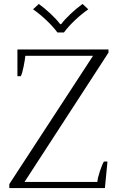

<svg xmlns="http://www.w3.org/2000/svg" viewBox="-20 -950 604 970"><path d="M147 -903 176 -930Q205 -909 235 -881Q265 -853 284 -828H289Q308 -853 338 -881Q368 -909 397 -930L426 -903Q394 -881 359.5 -848.5Q325 -816 303 -786H270Q248 -816 213.5 -848.5Q179 -881 147 -903ZM27 -20 450 -668H108Q106 -647 99 -612.5Q92 -578 85 -565H68V-700H528V-684L104 -31H472Q473 -50 484.5 -84.5Q496 -119 505 -134H523L510 0H27Z"/></svg>

Font: Trirong Light
Style: Regular
Weight: 300
Designer: Katatrad Team
Foundry: CadsonDemak
Version: Version 1.001